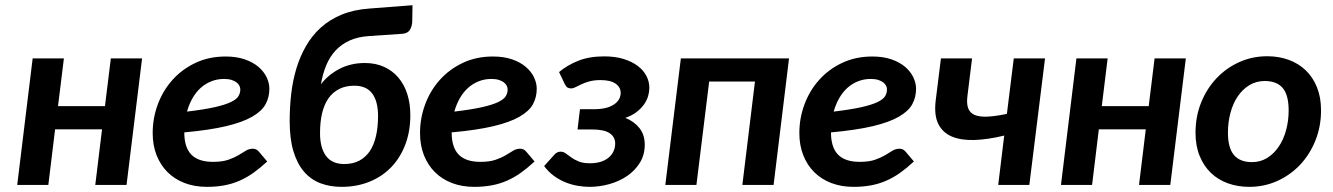

<svg xmlns="http://www.w3.org/2000/svg" viewBox="-20 -708 5103 735"><path d="M523.9 -484.4 464.4 0H344.7L370.6 -212.9H190.9L165 0H45.9L105 -484.4H224.6L202.1 -301.8H381.8L404.3 -484.4Z M1011.2 -368.2Q1011.2 -335.9 996.8 -309.3Q982.4 -282.7 945.8 -261.5Q909.2 -240.2 845.9 -225.1Q782.7 -210 685.5 -201.2Q685.5 -143.6 712.6 -116Q739.7 -88.4 795.4 -88.4Q830.6 -88.4 853.3 -96.2Q876 -104 892.1 -113.5Q908.2 -123 920.7 -130.9Q933.1 -138.7 948.2 -138.7Q961.4 -138.7 970.7 -127.9L1002.9 -89.8Q975.6 -64.5 949.7 -46.1Q923.8 -27.8 896.2 -15.9Q868.7 -3.9 838.1 1.7Q807.6 7.3 772 7.3Q725.1 7.3 686.8 -7.3Q648.4 -22 621.3 -49.1Q594.2 -76.2 579.3 -114Q564.5 -151.9 564.5 -198.7Q564.5 -255.9 584.2 -308.8Q604 -361.8 640.4 -402.3Q676.8 -442.9 728.3 -467.3Q779.8 -491.7 843.8 -491.7Q885.7 -491.7 917.2 -480.7Q948.7 -469.7 969.5 -451.9Q990.2 -434.1 1000.7 -412.1Q1011.2 -390.1 1011.2 -368.2ZM837.9 -405.8Q811.5 -405.8 788.8 -396.7Q766.1 -387.7 748 -371.3Q730 -355 716.8 -331.8Q703.6 -308.6 695.8 -280.8Q761.2 -288.6 801.3 -297.6Q841.3 -306.6 863.3 -317.1Q885.3 -327.6 892.6 -339.6Q899.9 -351.6 899.9 -365.2Q899.9 -372.6 896.5 -379.6Q893.1 -386.7 885.5 -392.6Q877.9 -398.4 866.2 -402.1Q854.5 -405.8 837.9 -405.8Z M1391.1 -569.8Q1349.1 -566.9 1318.1 -552.7Q1287.1 -538.6 1264.9 -514.9Q1242.7 -491.2 1229 -458.3Q1215.3 -425.3 1208.5 -385.3Q1235.8 -421.4 1279.1 -444.1Q1322.3 -466.8 1377 -466.8Q1418 -466.8 1450.2 -452.1Q1482.4 -437.5 1504.9 -411.1Q1527.3 -384.8 1539.1 -348.1Q1550.8 -311.5 1550.8 -267.6Q1550.8 -204.1 1531 -153.1Q1511.2 -102.1 1476.1 -66.4Q1440.9 -30.8 1392.8 -11.7Q1344.7 7.3 1287.6 7.3Q1243.2 7.3 1206.5 -6.6Q1169.9 -20.5 1143.8 -50.8Q1117.7 -81.1 1103.3 -128.9Q1088.9 -176.8 1088.9 -244.6Q1088.9 -296.9 1094.7 -348.1Q1100.6 -399.4 1114.5 -445.6Q1128.4 -491.7 1151.4 -531.7Q1174.3 -571.8 1208 -602.3Q1241.7 -632.8 1287.6 -651.9Q1333.5 -670.9 1393.6 -675.3L1559.1 -688L1558.1 -626.5Q1557.6 -606.9 1548.8 -593.3Q1540 -579.6 1519.5 -578.6ZM1297.9 -80.1Q1331.1 -80.1 1355.5 -93Q1379.9 -106 1395.8 -129.6Q1411.6 -153.3 1419.4 -187.5Q1427.2 -221.7 1427.2 -264.2Q1427.2 -319.8 1405 -349.9Q1382.8 -379.9 1336.4 -379.9Q1303.2 -379.9 1278.6 -367.4Q1253.9 -355 1237.5 -331.8Q1221.2 -308.6 1213.1 -274.9Q1205.1 -241.2 1205.1 -198.7Q1205.1 -142.1 1228 -111.1Q1251 -80.1 1297.9 -80.1Z M2034.7 -368.2Q2034.7 -335.9 2020.3 -309.3Q2005.9 -282.7 1969.2 -261.5Q1932.6 -240.2 1869.4 -225.1Q1806.2 -210 1709 -201.2Q1709 -143.6 1736.1 -116Q1763.2 -88.4 1818.8 -88.4Q1854 -88.4 1876.7 -96.2Q1899.4 -104 1915.5 -113.5Q1931.6 -123 1944.1 -130.9Q1956.5 -138.7 1971.7 -138.7Q1984.9 -138.7 1994.1 -127.9L2026.4 -89.8Q1999 -64.5 1973.1 -46.1Q1947.3 -27.8 1919.7 -15.9Q1892.1 -3.9 1861.6 1.7Q1831.1 7.3 1795.4 7.3Q1748.5 7.3 1710.2 -7.3Q1671.9 -22 1644.8 -49.1Q1617.7 -76.2 1602.8 -114Q1587.9 -151.9 1587.9 -198.7Q1587.9 -255.9 1607.7 -308.8Q1627.4 -361.8 1663.8 -402.3Q1700.2 -442.9 1751.7 -467.3Q1803.2 -491.7 1867.2 -491.7Q1909.2 -491.7 1940.7 -480.7Q1972.2 -469.7 1992.9 -451.9Q2013.7 -434.1 2024.2 -412.1Q2034.7 -390.1 2034.7 -368.2ZM1861.3 -405.8Q1835 -405.8 1812.3 -396.7Q1789.6 -387.7 1771.5 -371.3Q1753.4 -355 1740.2 -331.8Q1727.1 -308.6 1719.2 -280.8Q1784.7 -288.6 1824.7 -297.6Q1864.7 -306.6 1886.7 -317.1Q1908.7 -327.6 1916 -339.6Q1923.3 -351.6 1923.3 -365.2Q1923.3 -372.6 1919.9 -379.6Q1916.5 -386.7 1908.9 -392.6Q1901.4 -398.4 1889.6 -402.1Q1877.9 -405.8 1861.3 -405.8Z M2120.1 -432.1Q2151.4 -458.5 2193.6 -475.3Q2235.8 -492.2 2293 -492.2Q2335 -492.2 2367.2 -482.2Q2399.4 -472.2 2421.4 -455.6Q2443.4 -439 2454.6 -417.2Q2465.8 -395.5 2465.8 -372.1Q2465.8 -356.9 2461.2 -340.6Q2456.5 -324.2 2445.6 -308.6Q2434.6 -293 2417 -279.3Q2399.4 -265.6 2374 -256.8Q2407.7 -243.2 2428 -217.5Q2448.2 -191.9 2448.2 -154.3Q2448.2 -115.7 2429.9 -85.7Q2411.6 -55.7 2381.6 -34.9Q2351.6 -14.2 2313.5 -3.4Q2275.4 7.3 2236.3 7.3Q2215.8 7.3 2192.4 3.4Q2168.9 -0.5 2146 -9.5Q2123 -18.6 2101.6 -33.9Q2080.1 -49.3 2063 -72.3L2102.5 -116.2Q2112.3 -127.4 2126 -127.4Q2136.7 -127.4 2146 -120.6Q2155.3 -113.8 2167 -105.2Q2178.7 -96.7 2195.6 -89.8Q2212.4 -83 2238.8 -83Q2262.2 -83 2280.3 -88.9Q2298.3 -94.7 2310.3 -105Q2322.3 -115.2 2328.6 -128.9Q2335 -142.6 2335 -158.7Q2335 -183.6 2314 -198Q2293 -212.4 2246.1 -212.4H2190.9L2200.2 -290H2254.9Q2302.7 -290 2329.3 -307.4Q2356 -324.7 2356 -352.5Q2356 -374 2336.7 -387.7Q2317.4 -401.4 2279.3 -401.4Q2254.4 -401.4 2236.6 -396.5Q2218.8 -391.6 2205.8 -385.5Q2192.9 -379.4 2183.6 -374.5Q2174.3 -369.6 2166.5 -369.6Q2158.2 -369.6 2152.8 -372.6Q2147.5 -375.5 2142.1 -386.2Z M3000.5 -484.4 2941.4 0H2821.8L2870.1 -396H2694.8L2646 0H2526.9L2586.4 -484.4Z M3486.8 -368.2Q3486.8 -335.9 3472.4 -309.3Q3458 -282.7 3421.4 -261.5Q3384.8 -240.2 3321.5 -225.1Q3258.3 -210 3161.1 -201.2Q3161.1 -143.6 3188.2 -116Q3215.3 -88.4 3271 -88.4Q3306.2 -88.4 3328.9 -96.2Q3351.6 -104 3367.7 -113.5Q3383.8 -123 3396.2 -130.9Q3408.7 -138.7 3423.8 -138.7Q3437 -138.7 3446.3 -127.9L3478.5 -89.8Q3451.2 -64.5 3425.3 -46.1Q3399.4 -27.8 3371.8 -15.9Q3344.2 -3.9 3313.7 1.7Q3283.2 7.3 3247.6 7.3Q3200.7 7.3 3162.4 -7.3Q3124 -22 3096.9 -49.1Q3069.8 -76.2 3054.9 -114Q3040 -151.9 3040 -198.7Q3040 -255.9 3059.8 -308.8Q3079.6 -361.8 3116 -402.3Q3152.3 -442.9 3203.9 -467.3Q3255.4 -491.7 3319.3 -491.7Q3361.3 -491.7 3392.8 -480.7Q3424.3 -469.7 3445.1 -451.9Q3465.8 -434.1 3476.3 -412.1Q3486.8 -390.1 3486.8 -368.2ZM3313.5 -405.8Q3287.1 -405.8 3264.4 -396.7Q3241.7 -387.7 3223.6 -371.3Q3205.6 -355 3192.4 -331.8Q3179.2 -308.6 3171.4 -280.8Q3236.8 -288.6 3276.9 -297.6Q3316.9 -306.6 3338.9 -317.1Q3360.8 -327.6 3368.2 -339.6Q3375.5 -351.6 3375.5 -365.2Q3375.5 -372.6 3372.1 -379.6Q3368.7 -386.7 3361.1 -392.6Q3353.5 -398.4 3341.8 -402.1Q3330.1 -405.8 3313.5 -405.8Z M3920.4 0H3801.3L3824.2 -189Q3761.7 -173.8 3710.4 -172.1Q3659.2 -170.4 3623.8 -185.3Q3588.4 -200.2 3571.8 -233.9Q3555.2 -267.6 3562 -323.7L3582 -484.4H3701.2L3683.6 -341.8Q3679.7 -312.5 3686 -294.4Q3692.4 -276.4 3710.4 -268.3Q3728.5 -260.3 3759 -261.5Q3789.6 -262.7 3834.5 -272L3860.8 -484.4H3980.5Z M4519.5 -484.4 4460 0H4340.3L4366.2 -212.9H4186.5L4160.6 0H4041.5L4100.6 -484.4H4220.2L4197.8 -301.8H4377.4L4399.9 -484.4Z M4772.5 -87.4Q4805.2 -87.4 4831.1 -103.5Q4856.9 -119.6 4875.2 -146.7Q4893.6 -173.8 4903.3 -209.7Q4913.1 -245.6 4913.1 -285.2Q4913.1 -344.2 4890.4 -371.1Q4867.7 -397.9 4821.3 -397.9Q4789.1 -397.9 4762.9 -382.1Q4736.8 -366.2 4718.5 -339.4Q4700.2 -312.5 4690.4 -276.4Q4680.7 -240.2 4680.7 -200.2Q4680.7 -142.1 4703.6 -114.7Q4726.6 -87.4 4772.5 -87.4ZM4762.7 7.3Q4718.3 7.3 4680.4 -6.3Q4642.6 -20 4615.2 -46.4Q4587.9 -72.8 4572.3 -111.3Q4556.6 -149.9 4556.6 -199.7Q4556.6 -262.7 4578.4 -316.2Q4600.1 -369.6 4637.5 -408.9Q4674.8 -448.2 4724.6 -470.5Q4774.4 -492.7 4831.1 -492.7Q4875.5 -492.7 4913.1 -479Q4950.7 -465.3 4978.3 -439Q5005.9 -412.6 5021.5 -374Q5037.1 -335.4 5037.1 -285.6Q5037.1 -223.6 5015.6 -170.2Q4994.1 -116.7 4956.8 -77.1Q4919.4 -37.6 4869.4 -15.1Q4819.3 7.3 4762.7 7.3Z"/></svg>

Font: Carlito
Style: Bold Italic
Weight: 700
Italic angle: -7°
Designer: Lukasz Dziedzic
Foundry: tyPoland Lukasz Dziedzic
Version: Version 1.104